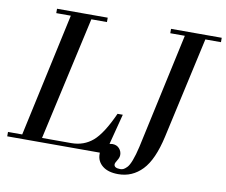

<svg xmlns="http://www.w3.org/2000/svg" viewBox="-111 -865 1268 1078"><g transform="rotate(10 523.0 -326.5)"><path d="M779 -729V-754H1068V-729H979L851 -152Q821 -17 764.5 42Q708 101 628 101Q570 101 538 75Q506 49 506 8V0H-22V-25H59L212 -729H129V-754H418V-729H329L172 -25H339Q410 -25 461 -68.5Q512 -112 566 -232H596L551 -58Q561 -60 567 -60Q592 -60 606.5 -44Q621 -28 621 -7Q621 8 610 25Q599 42 599 50Q599 71 635 71Q644 71 652 67.5Q660 64 672 52Q684 40 696 8.5Q708 -23 719 -71L862 -729Z"/></g></svg>

Font: Libre Bodoni
Style: Italic
Weight: 400
Italic angle: -13°
Designer: Pablo Impallari, Rodrigo Fuenzalida
Foundry: Pablo Impallari, Rodrigo Fuenzalida
Version: Version 1.001